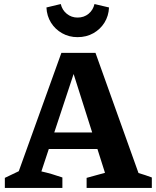

<svg xmlns="http://www.w3.org/2000/svg" viewBox="-20 -931 772 951"><path d="M666 -74Q683 -69 699.5 -63.5Q716 -58 732 -52V0H409V-50L500 -75L327 -620H363L185 -82Q212 -76 237.5 -68.5Q263 -61 289 -52V0H4V-50L73 -83L284 -669H453ZM175 -193V-275H553V-193ZM364 -747Q322 -747 287.5 -766.5Q253 -786 232.5 -819Q212 -852 210 -894L281 -911Q288 -881 311 -862.5Q334 -844 364 -844Q396 -844 418.5 -862.5Q441 -881 448 -911L520 -894Q518 -852 497.5 -819Q477 -786 442.5 -766.5Q408 -747 364 -747Z"/></svg>

Font: Piazzolla Thin ExtraBold
Style: Regular
Weight: 800
Version: Version 2.005